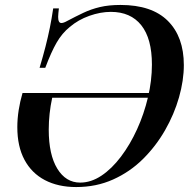

<svg xmlns="http://www.w3.org/2000/svg" viewBox="-20 -742 780 776"><path d="M288 14Q215 14 161.5 -14Q108 -42 79 -96Q50 -150 50 -228Q50 -262 55.5 -297Q61 -332 71 -366H614L611 -347H191Q184 -315 180.5 -282.5Q177 -250 177 -218Q177 -117 211.5 -60.5Q246 -4 304 -4Q348 -4 390 -32Q432 -60 469 -109Q506 -158 534 -219.5Q562 -281 578 -348.5Q594 -416 594 -481Q594 -586 551 -640Q508 -694 428 -694Q386 -694 341 -678Q296 -662 262 -633Q231 -608 209 -570Q187 -532 163 -468H140Q154 -515 164 -554Q174 -593 181.5 -630Q189 -667 195 -708H218Q217 -698 216 -689.5Q215 -681 215 -674Q215 -649 228 -649Q237 -649 251 -657Q285 -675 316.5 -690Q348 -705 384 -713.5Q420 -722 467 -722Q594 -722 658.5 -657.5Q723 -593 723 -479Q723 -417 703.5 -348.5Q684 -280 647 -215.5Q610 -151 557.5 -99Q505 -47 437 -16.5Q369 14 288 14Z"/></svg>

Font: Playfair Display Medium
Style: Italic
Weight: 500
Italic angle: -14°
Designer: Claus Eggers Sørensen
Foundry: Claus Eggers Sørensen
Version: Version 1.203